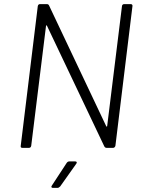

<svg xmlns="http://www.w3.org/2000/svg" viewBox="-20 -720 699 935"><path d="M585 -700H617Q621 -700 623.5 -697Q626 -694 625 -690L542 -10Q541 -6 538 -3Q535 0 531 0H499Q492 0 488 -7L209 -594Q208 -597 206 -596.5Q204 -596 204 -593L132 -10Q130 0 121 0H89Q79 0 81 -10L164 -690Q166 -700 175 -700H208Q216 -700 219 -693L497 -106Q498 -103 500 -103.5Q502 -104 502 -107L574 -690Q574 -694 577 -697Q580 -700 585 -700ZM233 183 305 73Q310 66 318 66H346Q352 66 353.5 69.5Q355 73 351 78L273 188Q266 195 260 195H238Q232 195 230.5 191.5Q229 188 233 183Z"/></svg>

Font: Barlow Light
Style: Italic
Weight: 300
Italic angle: -7°
Designer: Jeremy Tribby
Foundry: Tribby Type
Version: Version 1.408